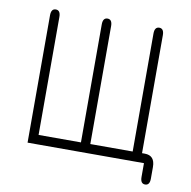

<svg xmlns="http://www.w3.org/2000/svg" viewBox="-78 -679 844 848"><g transform="rotate(10 344.0 -254.5)"><path d="M316 -42V-571Q316 -601 337 -601Q358 -601 358 -571V-42H548V-571Q548 -601 569 -601Q590 -601 590 -571V-42H602Q648 -42 648 10V62Q648 92 627 92Q606 92 606 62V0H84V-571Q84 -601 105 -601Q126 -601 126 -571V-42Z"/></g></svg>

Font: Jura Light
Style: Regular
Weight: 300
Designer: Daniel Johnson, Alexei Vanyashin
Foundry: Daniel Johnson
Version: Version 5.103